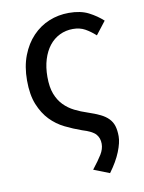

<svg xmlns="http://www.w3.org/2000/svg" viewBox="-79 -554 590 789"><g transform="rotate(-10 216.0 -159.0)"><path d="M316 180 250 154Q276 121 289.5 99Q303 77 303 55Q303 31 289 15Q275 -1 232 -14Q198 -26 164.5 -42.5Q131 -59 105 -86Q79 -113 62.5 -153.5Q46 -194 46 -254Q46 -312 63.5 -357.5Q81 -403 111 -434.5Q141 -466 180 -482Q219 -498 263 -498Q312 -498 345 -481Q378 -464 403 -441L361 -387Q340 -406 318.5 -418Q297 -430 268 -430Q238 -430 212.5 -417.5Q187 -405 169 -382Q151 -359 141 -326.5Q131 -294 131 -254Q131 -211 142 -182.5Q153 -154 172 -134.5Q191 -115 216 -102.5Q241 -90 269 -81Q299 -71 319.5 -61Q340 -51 353 -37.5Q366 -24 371.5 -6Q377 12 377 37Q377 63 362 100.5Q347 138 316 180Z"/></g></svg>

Font: Source Sans Pro
Style: Regular
Weight: 400
Designer: Paul D. Hunt
Foundry: Adobe Systems Incorporated
Version: Version 2.021;PS 2.000;hotconv 1.0.86;makeotf.lib2.5.63406